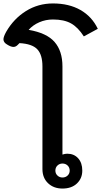

<svg xmlns="http://www.w3.org/2000/svg" viewBox="-99 -1083 587 1113"><path d="M147 -103V-698Q147 -766 117 -797.5Q87 -829 14 -833L3 -822Q-8 -811 -21 -811Q-36 -811 -58 -825Q-79 -837 -79 -855Q-79 -870 -63 -899Q-19 -975 51.5 -1019Q122 -1063 208 -1063Q301 -1063 367.5 -1025Q434 -987 468 -916L387 -872Q353 -925 312.5 -947.5Q272 -970 208 -970Q166 -970 129 -954Q92 -938 67 -910Q172 -892 217.5 -839.5Q263 -787 263 -698V-187Q278 -192 291 -192Q330 -192 354 -165.5Q378 -139 378 -94Q378 -49 347 -19.5Q316 10 263 10Q212 10 179.5 -21Q147 -52 147 -103ZM305 -94Q305 -112 293 -123.5Q281 -135 263 -135Q246 -135 234 -123.5Q222 -112 222 -94Q222 -77 234 -65.5Q246 -54 263 -54Q281 -54 293 -65.5Q305 -77 305 -94Z"/></svg>

Font: Niramit SemiBold
Style: Regular
Weight: 600
Designer: Katatrad Aksorn Co.,Ltd.
Foundry: Cadson Demak Co.,Ltd.
Version: Version 1.001; ttfautohint (v1.6)